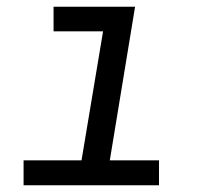

<svg xmlns="http://www.w3.org/2000/svg" viewBox="-20 -550 640 570"><path d="M50 0V-74H222L286 -457H139V-530H381L306 -74H452V0Z"/></svg>

Font: Iosevka Curly Slab ExObl
Style: Regular
Weight: 400
Width: 7
Italic angle: -9°
Monospace: yes
Designer: Belleve Invis
Foundry: Belleve Invis
Version: Version 11.1.0; ttfautohint (v1.8.3)